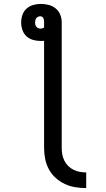

<svg xmlns="http://www.w3.org/2000/svg" viewBox="-20 -755 540 980"><path d="M420 205Q392 205 364 200.5Q336 196 310.5 184Q285 172 264 153Q243 134 229.5 109Q216 84 210.5 56Q205 28 205 0V-547Q201 -546 196 -546Q191 -546 187 -546Q167 -546 148 -551.5Q129 -557 115 -570Q101 -583 94.5 -602Q88 -621 88 -640Q88 -660 94.5 -679Q101 -698 115.5 -711Q130 -724 149 -729.5Q168 -735 188 -735Q208 -735 228 -730Q248 -725 264 -712Q280 -699 287.5 -680Q295 -661 295 -640V0Q295 17 298 33.5Q301 50 308.5 65Q316 80 328 92Q340 104 355 111.5Q370 119 386.5 122Q403 125 420 125ZM187 -609Q192 -609 196.5 -610.5Q201 -612 205 -615V-640Q205 -646 204.5 -651Q204 -656 202 -661Q200 -666 195.5 -669Q191 -672 186 -672Q180 -672 174.5 -669.5Q169 -667 165.5 -662.5Q162 -658 160.5 -652Q159 -646 159 -640Q159 -634 160.5 -628.5Q162 -623 166 -618Q170 -613 175.5 -611Q181 -609 187 -609Z"/></svg>

Font: Iosevka Curly Medium
Style: Regular
Weight: 500
Monospace: yes
Designer: Belleve Invis
Foundry: Belleve Invis
Version: Version 22.1.2; ttfautohint (v1.8.4)